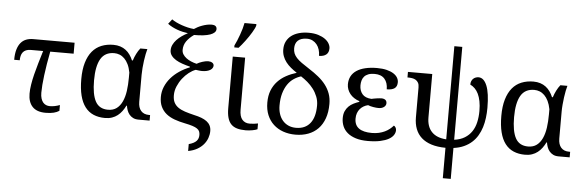

<svg xmlns="http://www.w3.org/2000/svg" viewBox="-59 -1003 4404 1449"><g transform="rotate(5 2143.5 -278.0)"><path d="M475.1 -453.1H297.9Q278.3 -352.5 268.1 -271.7Q257.8 -190.9 257.8 -138.2Q257.8 -112.8 263.7 -94.5Q269.5 -76.2 279.3 -64.9Q289.1 -53.7 302.2 -48.3Q315.4 -43 330.1 -43Q348.6 -43 368.7 -47.1Q388.7 -51.3 405.8 -58.1V-14.2Q396.5 -8.3 386.5 -3.9Q376.5 0.5 364.3 3.4Q352.1 6.3 337.2 8.1Q322.3 9.8 303.2 9.8Q235.4 9.8 202.6 -25.4Q169.9 -60.5 169.9 -124Q169.9 -155.8 175.8 -192.6Q181.6 -229.5 191.9 -270.8Q202.1 -312 215.6 -357.7Q229 -403.3 244.1 -453.1H150.9Q128.9 -453.1 114 -446.5Q99.1 -439.9 90.3 -428.2Q81.5 -416.5 77.9 -401.1Q74.2 -385.7 74.2 -368.2H32.2Q32.2 -413.6 41.5 -445.3Q50.8 -477.1 67.6 -497.3Q84.5 -517.6 108.4 -526.9Q132.3 -536.1 161.1 -536.1H475.1Z M1006.3 0Q981.4 0 964.4 -8.8Q947.3 -17.6 936 -31.5Q924.8 -45.4 918.7 -62.7Q912.6 -80.1 910.2 -97.2H906.2Q895 -74.2 880.6 -54.7Q866.2 -35.2 847.7 -20.8Q829.1 -6.3 805.7 1.7Q782.2 9.8 752.9 9.8Q703.6 9.8 665.5 -6.6Q627.4 -22.9 601.6 -56.9Q575.7 -90.8 562.5 -143.1Q549.3 -195.3 549.3 -267.1Q549.3 -339.4 564.9 -392.1Q580.6 -444.8 609.1 -479Q637.7 -513.2 678.2 -529.5Q718.8 -545.9 768.1 -545.9Q797.4 -545.9 820.8 -538.3Q844.2 -530.8 862.5 -516.8Q880.9 -502.9 894.5 -483.6Q908.2 -464.4 918 -440.9H924.3Q932.6 -467.3 945.3 -492.4Q958 -517.6 973.1 -536.1H1026.4Q1022 -521.5 1017.1 -497.8Q1012.2 -474.1 1008.5 -446.8Q1004.9 -419.4 1002.4 -391.1Q1000 -362.8 1000 -338.9V-134.8Q1000 -90.3 1021.2 -66.2Q1042.5 -42 1082 -42H1090.3V0ZM770 -54.2Q809.1 -54.2 835.2 -73.7Q861.3 -93.3 877.2 -127.7Q893.1 -162.1 899.7 -208.5Q906.2 -254.9 906.2 -309.1V-348.1Q899.4 -384.3 887 -409.9Q874.5 -435.5 857.9 -451.9Q841.3 -468.3 821.5 -476.1Q801.8 -483.9 780.3 -483.9Q710.4 -483.9 678.2 -429Q646 -374 646 -266.1Q646 -159.7 674.8 -106.9Q703.6 -54.2 770 -54.2Z M1255.9 -207Q1255.9 -174.3 1266.6 -152.8Q1277.3 -131.3 1298.3 -116.2Q1319.3 -101.1 1350.6 -90.8Q1381.8 -80.6 1422.9 -70.8Q1452.6 -64.5 1476.6 -55.4Q1500.5 -46.4 1517.6 -33.7Q1534.7 -21 1543.9 -3.2Q1553.2 14.6 1553.2 39.1Q1553.2 65.4 1543.9 91.6Q1534.7 117.7 1515.9 140.1Q1497.1 162.6 1468.3 179.2Q1439.5 195.8 1399.9 203.1V150.9Q1421.4 145 1435.5 137.5Q1449.7 129.9 1458.3 120.4Q1466.8 110.8 1470.5 99.6Q1474.1 88.4 1474.1 75.2Q1474.1 60.1 1469.2 48.6Q1464.4 37.1 1451.4 28.1Q1438.5 19 1415.8 11.7Q1393.1 4.4 1356.9 -2.9Q1314.5 -11.2 1278.1 -24.4Q1241.7 -37.6 1215.3 -58.8Q1189 -80.1 1174.1 -111.1Q1159.2 -142.1 1159.2 -185.1Q1159.2 -225.6 1174.3 -262.2Q1189.5 -298.8 1216.1 -329.8Q1242.7 -360.8 1279.1 -385.5Q1315.4 -410.2 1357.9 -426.8V-432.1Q1328.1 -439.5 1300 -449Q1272 -458.5 1250.2 -471.7Q1228.5 -484.9 1215.3 -502.4Q1202.1 -520 1202.1 -543Q1202.1 -564.9 1211.7 -584.7Q1221.2 -604.5 1237.5 -622.1Q1253.9 -639.6 1275.4 -654.8Q1296.9 -669.9 1320.8 -682.1Q1302.2 -684.6 1281.5 -689.2Q1260.7 -693.8 1240.2 -701.2Q1219.7 -708.5 1200.7 -718.3Q1181.6 -728 1166 -740.2L1193.8 -775.9Q1208 -765.6 1227.5 -756.1Q1247.1 -746.6 1269.5 -738.8Q1292 -731 1315.9 -725.3Q1339.8 -719.7 1362.8 -717.8Q1374 -725.6 1389.4 -733.6Q1404.8 -741.7 1422.4 -748Q1439.9 -754.4 1458 -758.3Q1476.1 -762.2 1492.2 -762.2Q1514.2 -762.2 1523.7 -754.2Q1533.2 -746.1 1533.2 -731.9Q1533.2 -717.3 1522 -706.3Q1510.7 -695.3 1489.5 -687.7Q1468.3 -680.2 1437.5 -676.5Q1406.7 -672.9 1368.2 -672.9Q1332.5 -647.9 1312.3 -618.9Q1292 -589.8 1292 -553.2Q1292 -535.2 1301.5 -520Q1311 -504.9 1326.7 -492.9Q1342.3 -481 1362.8 -472.2Q1383.3 -463.4 1405.8 -458Q1414.1 -462.9 1425 -467.8Q1436 -472.7 1447.5 -476.3Q1459 -480 1470.5 -482.4Q1481.9 -484.9 1491.2 -484.9Q1510.7 -484.9 1522.9 -476.8Q1535.2 -468.8 1535.2 -455.1Q1535.2 -445.8 1529.8 -437Q1524.4 -428.2 1513.7 -421.6Q1502.9 -415 1487.3 -411.1Q1471.7 -407.2 1451.2 -407.2Q1447.3 -407.2 1440.9 -407.7Q1434.6 -408.2 1427.7 -408.9Q1420.9 -409.7 1414.6 -410.6Q1408.2 -411.6 1403.8 -412.1Q1378.9 -403.3 1352.8 -383.1Q1326.7 -362.8 1305.2 -335Q1283.7 -307.1 1269.8 -274.2Q1255.9 -241.2 1255.9 -207Z M1767.1 -536.1V-142.1Q1767.1 -90.8 1787.8 -66.9Q1808.6 -43 1843.3 -43Q1861.3 -43 1876.5 -44.9Q1891.6 -46.9 1907.2 -49.8V-5.9Q1900.9 -2.9 1890.6 0Q1880.4 2.9 1868.4 5.1Q1856.4 7.3 1843.3 8.5Q1830.1 9.8 1818.4 9.8Q1780.3 9.8 1752.9 1.7Q1725.6 -6.3 1708 -24.4Q1690.4 -42.5 1681.9 -72.3Q1673.3 -102.1 1673.3 -145V-536.1ZM1678.7 -621.1Q1687 -637.2 1696.3 -659.4Q1705.6 -681.6 1714.1 -705.6Q1722.7 -729.5 1729.5 -753.2Q1736.3 -776.9 1739.7 -795.9H1829.6V-784.2Q1827.1 -774.4 1820.3 -760.7Q1813.5 -747.1 1804 -731Q1794.4 -714.8 1782.7 -697.5Q1771 -680.2 1758.5 -663.6Q1746.1 -647 1733.9 -632.1Q1721.7 -617.2 1711.4 -606H1678.7Z M2339.4 -223.1Q2339.4 -259.3 2327.1 -290.3Q2314.9 -321.3 2295.2 -347.4Q2275.4 -373.5 2250.5 -394.8Q2225.6 -416 2200.2 -432.1Q2171.9 -423.8 2145.8 -406.2Q2119.6 -388.7 2100.1 -360.4Q2080.6 -332 2068.8 -292.2Q2057.1 -252.4 2057.1 -199.2Q2057.1 -165 2066.4 -136.2Q2075.7 -107.4 2093.5 -86.4Q2111.3 -65.4 2137 -53.7Q2162.6 -42 2195.3 -42Q2264.6 -42 2302 -88.6Q2339.4 -135.3 2339.4 -223.1ZM2129.4 -639.2Q2129.4 -617.7 2136.2 -600.6Q2143.1 -583.5 2158 -567.1Q2172.9 -550.8 2196.8 -533.7Q2220.7 -516.6 2254.4 -495.1Q2294.4 -469.7 2327.1 -443.1Q2359.9 -416.5 2382.8 -386.5Q2405.8 -356.4 2418.5 -321.3Q2431.2 -286.1 2431.2 -243.2Q2431.2 -181.2 2414.3 -134Q2397.5 -86.9 2366.5 -54.9Q2335.4 -22.9 2292 -6.6Q2248.5 9.8 2195.3 9.8Q2145 9.8 2102.5 -5.1Q2060.1 -20 2029.1 -48.6Q1998 -77.1 1980.7 -118.7Q1963.4 -160.2 1963.4 -213.9Q1963.4 -265.6 1979 -305.2Q1994.6 -344.7 2022 -374Q2049.3 -403.3 2085.9 -423.3Q2122.6 -443.4 2165 -456.1Q2140.1 -472.2 2118.7 -490Q2097.2 -507.8 2081.5 -528.3Q2065.9 -548.8 2057.1 -572.5Q2048.3 -596.2 2048.3 -624Q2048.3 -658.2 2061.8 -684.6Q2075.2 -710.9 2099.1 -728.8Q2123 -746.6 2156.2 -755.9Q2189.5 -765.1 2229 -765.1Q2270.5 -765.1 2301.5 -755.4Q2332.5 -745.6 2353.3 -730.7Q2374 -715.8 2384.5 -697.3Q2395 -678.7 2395 -661.1Q2395 -629.4 2375.5 -613.8Q2356 -598.1 2321.3 -598.1Q2321.3 -623 2314.5 -645.3Q2307.6 -667.5 2294.4 -683.8Q2281.2 -700.2 2262.5 -709.7Q2243.7 -719.2 2220.2 -719.2Q2196.3 -719.2 2179 -713.4Q2161.6 -707.5 2150.6 -696.8Q2139.6 -686 2134.5 -671.4Q2129.4 -656.7 2129.4 -639.2Z M2652.3 -403.8Q2652.3 -364.3 2674.1 -338.1Q2695.8 -312 2743.2 -309.1Q2752 -311 2762.2 -313Q2772.5 -314.9 2782.7 -316.4Q2793 -317.9 2802.5 -318.8Q2812 -319.8 2819.3 -319.8Q2837.4 -319.8 2848.4 -311.5Q2859.4 -303.2 2859.4 -286.1Q2859.4 -269 2844 -257.1Q2828.6 -245.1 2802.2 -245.1Q2794.9 -245.1 2784.4 -246.1Q2773.9 -247.1 2762.7 -249Q2751.5 -251 2741 -253.7Q2730.5 -256.3 2723.1 -259.8Q2705.1 -255.9 2689.5 -246.8Q2673.8 -237.8 2662.1 -224.1Q2650.4 -210.4 2643.8 -192.1Q2637.2 -173.8 2637.2 -150.9Q2637.2 -101.1 2670.7 -77.1Q2704.1 -53.2 2768.6 -53.2Q2797.9 -53.2 2822.3 -58.8Q2846.7 -64.5 2866.9 -74.2Q2887.2 -84 2902.8 -96.7Q2918.5 -109.4 2930.2 -123Q2937 -120.1 2943.1 -110.8Q2949.2 -101.6 2949.2 -88.9Q2949.2 -70.8 2937.7 -53Q2926.3 -35.2 2901.6 -21.2Q2877 -7.3 2837.9 1.2Q2798.8 9.8 2743.2 9.8Q2690.9 9.8 2652.6 -2.2Q2614.3 -14.2 2589.4 -35.2Q2564.5 -56.2 2552.5 -84.7Q2540.5 -113.3 2540.5 -146Q2540.5 -176.3 2550 -198Q2559.6 -219.7 2575.4 -235.4Q2591.3 -251 2611.8 -261.2Q2632.3 -271.5 2654.3 -278.8V-284.2Q2631.8 -291.5 2613.8 -303.5Q2595.7 -315.4 2583.3 -331.1Q2570.8 -346.7 2564 -365.2Q2557.1 -383.8 2557.1 -403.8Q2557.1 -438 2571 -464.4Q2585 -490.7 2611.8 -508.5Q2638.7 -526.4 2677.5 -535.6Q2716.3 -544.9 2766.1 -544.9Q2808.1 -544.9 2839.1 -537.1Q2870.1 -529.3 2890.6 -516.4Q2911.1 -503.4 2921.1 -486.6Q2931.2 -469.7 2931.2 -451.2Q2931.2 -419.4 2911.6 -405.3Q2892.1 -391.1 2852.5 -391.1Q2852.5 -441.4 2827.1 -470.2Q2801.8 -499 2751.5 -499Q2723.1 -499 2703.9 -491.5Q2684.6 -483.9 2673.3 -470.9Q2662.1 -458 2657.2 -440.7Q2652.3 -423.3 2652.3 -403.8Z M3392.6 -56.2Q3439.5 -62.5 3471.9 -82.5Q3504.4 -102.5 3524.9 -133.1Q3545.4 -163.6 3554.4 -203.4Q3563.5 -243.2 3563.5 -289.1Q3563.5 -331.1 3557.1 -362.8Q3550.8 -394.5 3539.6 -418Q3528.3 -441.4 3512.5 -457Q3496.6 -472.7 3477.5 -481.9Q3477.5 -496.6 3482.2 -507.8Q3486.8 -519 3494.9 -526.6Q3502.9 -534.2 3513.4 -538.1Q3523.9 -542 3535.6 -542Q3575.2 -542 3598.4 -486.1Q3621.6 -430.2 3621.6 -317.9Q3621.6 -279.3 3616.9 -241.9Q3612.3 -204.6 3601.8 -170.7Q3591.3 -136.7 3573.7 -106.9Q3556.2 -77.1 3530.8 -54.2Q3505.4 -31.2 3471.2 -15.6Q3437 0 3392.6 5.9V240.2H3332.5V9.8Q3271.5 9.3 3225.8 -5.1Q3180.2 -19.5 3150.1 -46.4Q3120.1 -73.2 3105.2 -111.8Q3090.3 -150.4 3090.3 -199.2V-425.8Q3090.3 -447.8 3083 -461.2Q3075.7 -474.6 3063.5 -481.9Q3051.3 -489.3 3035.6 -491.7Q3020 -494.1 3003.4 -494.1H3000.5V-536.1H3184.6V-208Q3184.6 -136.7 3222.7 -97.7Q3260.7 -58.6 3332.5 -54.2V-759.8H3392.6Z M4188.5 0Q4163.6 0 4146.5 -8.8Q4129.4 -17.6 4118.2 -31.5Q4106.9 -45.4 4100.8 -62.7Q4094.7 -80.1 4092.3 -97.2H4088.4Q4077.1 -74.2 4062.7 -54.7Q4048.3 -35.2 4029.8 -20.8Q4011.2 -6.3 3987.8 1.7Q3964.4 9.8 3935.1 9.8Q3885.7 9.8 3847.7 -6.6Q3809.6 -22.9 3783.7 -56.9Q3757.8 -90.8 3744.6 -143.1Q3731.4 -195.3 3731.4 -267.1Q3731.4 -339.4 3747.1 -392.1Q3762.7 -444.8 3791.3 -479Q3819.8 -513.2 3860.4 -529.5Q3900.9 -545.9 3950.2 -545.9Q3979.5 -545.9 4002.9 -538.3Q4026.4 -530.8 4044.7 -516.8Q4063 -502.9 4076.7 -483.6Q4090.3 -464.4 4100.1 -440.9H4106.4Q4114.7 -467.3 4127.4 -492.4Q4140.1 -517.6 4155.3 -536.1H4208.5Q4204.1 -521.5 4199.2 -497.8Q4194.3 -474.1 4190.7 -446.8Q4187 -419.4 4184.6 -391.1Q4182.1 -362.8 4182.1 -338.9V-134.8Q4182.1 -90.3 4203.4 -66.2Q4224.6 -42 4264.2 -42H4272.5V0ZM3952.1 -54.2Q3991.2 -54.2 4017.3 -73.7Q4043.5 -93.3 4059.3 -127.7Q4075.2 -162.1 4081.8 -208.5Q4088.4 -254.9 4088.4 -309.1V-348.1Q4081.5 -384.3 4069.1 -409.9Q4056.6 -435.5 4040 -451.9Q4023.4 -468.3 4003.7 -476.1Q3983.9 -483.9 3962.4 -483.9Q3892.6 -483.9 3860.4 -429Q3828.1 -374 3828.1 -266.1Q3828.1 -159.7 3856.9 -106.9Q3885.7 -54.2 3952.1 -54.2Z"/></g></svg>

Font: Droid Serif
Style: Regular
Weight: 400
Designer: Monotype Design team
Foundry: Monotype Imaging Inc.
Version: Version 1.03